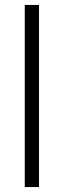

<svg xmlns="http://www.w3.org/2000/svg" viewBox="-20 -755 258 775"><path d="M80 0V-735H137.5V0Z"/></svg>

Font: Vela Sans Light
Style: Regular
Weight: 300
Designer: Principal design: Mikhail Sharanda - project Manrope.
Design modification: Ravid Balaliev
Foundry: Mikhail Sharanda
Version: Version 1.001